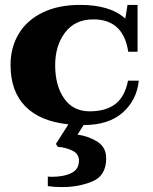

<svg xmlns="http://www.w3.org/2000/svg" viewBox="-20 -500 625 783"><path d="M321 10 296 49Q337 54 375 76.5Q413 99 413 146Q413 216 357.5 239.5Q302 263 233 263Q202 263 175 259V220Q180 221 191 221Q241 221 271.5 205.5Q302 190 302 155Q302 126 272.5 113Q243 100 216 99L208 87L259 7Q143 -5 83 -66.5Q23 -128 23 -235Q23 -306 56 -361.5Q89 -417 153 -448.5Q217 -480 307 -480Q430 -480 491 -424L500 -480H541V-289H503Q483 -421 361 -421Q286 -421 245.5 -367.5Q205 -314 205 -234Q205 -151 241.5 -98.5Q278 -46 346 -46Q411 -46 450 -75.5Q489 -105 502 -171H546Q538 -92 480.5 -41Q423 10 321 10Z"/></svg>

Font: Taviraj
Style: Bold
Weight: 700
Designer: Katatrad Team
Foundry: CadsonDemak
Version: Version 1.001